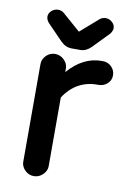

<svg xmlns="http://www.w3.org/2000/svg" viewBox="-82 -748 541 811"><g transform="rotate(10 188.5 -342.0)"><path d="M138 -567 71 -636Q61 -649 61 -661Q61 -675 73 -686Q85 -697 101 -697Q115 -697 125 -689L203 -621L281 -689Q291 -697 306 -697Q321 -697 333 -686Q345 -675 345 -661Q345 -649 335 -636L268 -567Q247 -546 222 -546H185Q159 -546 138 -567ZM67 -458Q67 -479 83 -495Q99 -511 121 -511Q143 -511 159.5 -495Q176 -479 176 -458V-443Q240 -516 319 -516H324Q347 -516 362 -500.5Q377 -485 377 -464Q377 -443 361.5 -428.5Q346 -414 322 -414H317Q274 -414 238 -394Q202 -374 176 -334V-39Q176 -19 159.5 -3Q143 13 121 13Q99 13 83 -3Q67 -19 67 -39Z"/></g></svg>

Font: 寒蝉全圆体 Bold
Style: Regular
Weight: 700
Designer: Warren2060
      Designed by Motoya company      

      [Varela Round]
      Joe Prince(Latin component); Avraham Cornf
Foundry: ChillType
Version: Version 3.200